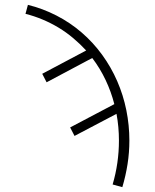

<svg xmlns="http://www.w3.org/2000/svg" viewBox="-20 -548 640 791"><path d="M484 223 444 212Q457 168 463.5 122.5Q470 77 470 31Q470 3 467.5 -24.5Q465 -52 460 -79L287 12L269 -23L451 -119Q438 -170 415 -218.5Q392 -267 360 -309L172 -209L154 -244L335 -340Q310 -367 281.5 -391Q253 -415 221.5 -434Q190 -453 155.5 -467.5Q121 -482 85 -491L95 -528Q156 -513 212.5 -484Q269 -455 316.5 -414Q364 -373 401 -322Q438 -271 463 -213.5Q488 -156 500.5 -94Q513 -32 513 31Q513 80 505.5 128Q498 176 484 223Z"/></svg>

Font: Iosevka Aile Extralight
Style: Regular
Weight: 200
Designer: Belleve Invis
Foundry: Belleve Invis
Version: Version 31.1.0; ttfautohint (v1.8.4)